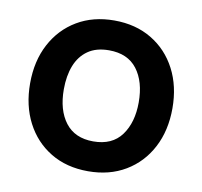

<svg xmlns="http://www.w3.org/2000/svg" viewBox="-68 -627 754 715"><g transform="rotate(10 309.0 -270.0)"><path d="M308.7 15Q227.4 15 167 -21.5Q106.6 -58 73.3 -122.3Q40 -186.6 40 -270.2Q40 -354.8 74 -419Q108 -483.2 168.5 -519.1Q228.9 -555 308.7 -555Q390 -555 450.6 -518.5Q511.2 -482.1 544.7 -417.9Q578.2 -353.7 578.2 -270.2Q578.2 -185.9 544.5 -121.7Q510.8 -57.4 450.1 -21.2Q389.4 15 308.7 15ZM308.7 -97.8Q380.2 -97.8 415.5 -146Q450.7 -194.2 450.7 -270.2Q450.7 -348.6 415 -395.4Q379.3 -442.2 308.7 -442.2Q260.2 -442.2 229 -420.3Q197.8 -398.5 182.6 -359.8Q167.5 -321.2 167.5 -270.2Q167.5 -191.4 203.3 -144.6Q239.2 -97.8 308.7 -97.8Z"/></g></svg>

Font: Manrope ExtraLight
Style: Regular
Weight: 200
Designer: Mikhail Sharanda
Foundry: Mikhail Sharanda
Version: Version 4.505